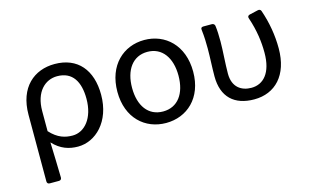

<svg xmlns="http://www.w3.org/2000/svg" viewBox="-81 -695 1756 1085"><g transform="rotate(-15 797.0 -152.5)"><path d="M77.1 -235.4V154.3C77.1 164.1 83 169.9 92.8 169.9H146.5C156.2 169.9 162.1 164.1 162.1 154.3C160.2 81.1 159.2 23.4 156.2 -52.7C200.2 -4.9 250 10.7 301.8 10.7C404.3 10.7 502.9 -81.1 502.9 -239.3C502.9 -383.8 427.7 -474.6 293 -474.6C173.8 -474.6 77.1 -396.5 77.1 -235.4ZM417 -238.3C417 -125 358.4 -57.6 288.1 -57.6C246.1 -57.6 202.1 -68.4 157.2 -118.2V-235.4C157.2 -348.6 218.8 -404.3 289.1 -404.3C378.9 -404.3 417 -337.9 417 -238.3Z M595.7 -230.5C595.7 -76.2 695.3 10.7 817.4 10.7C939.5 10.7 1039.1 -76.2 1039.1 -230.5C1039.1 -385.7 939.5 -474.6 817.4 -474.6C695.3 -474.6 595.7 -385.7 595.7 -230.5ZM953.1 -230.5C953.1 -125 903.3 -56.6 817.4 -56.6C731.4 -56.6 681.6 -125 681.6 -230.5C681.6 -335 731.4 -405.3 817.4 -405.3C903.3 -405.3 953.1 -335 953.1 -230.5Z M1148.4 -172.9C1148.4 -51.8 1216.8 10.7 1333 10.7C1455.1 10.7 1540 -75.2 1540 -232.4C1540 -308.6 1527.3 -384.8 1501 -460.9C1498 -469.7 1490.2 -472.7 1481.4 -470.7L1430.7 -459C1420.9 -456.1 1417 -449.2 1420.9 -439.5C1447.3 -361.3 1456.1 -293.9 1456.1 -229.5C1456.1 -111.3 1404.3 -56.6 1334 -56.6C1276.4 -56.6 1225.6 -87.9 1225.6 -168C1225.6 -225.6 1232.4 -302.7 1232.4 -353.5C1232.4 -388.7 1231.4 -419.9 1227.5 -448.2C1225.6 -457 1218.8 -461.9 1210 -461.9H1160.2C1149.4 -461.9 1144.5 -456.1 1146.5 -445.3C1151.4 -404.3 1152.3 -367.2 1152.3 -335C1152.3 -280.3 1148.4 -226.6 1148.4 -172.9Z"/></g></svg>

Font: Ed Sans Neue
Style: Regular
Weight: 400
Designer: Stephen Hutchings
Version: Version 1.004;PS 001.004;hotconv 1.0.88;makeotf.lib2.5.64775